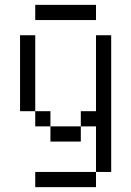

<svg xmlns="http://www.w3.org/2000/svg" viewBox="-20 -645 540 790"><path d="M375 -562.5H125V-625H375ZM62.5 -500H125V-187.5H62.5ZM125 62.5H375V125H125ZM125 -187.5H187.5V-125H125ZM187.5 -125H312.5V-62.5H187.5ZM312.5 -187.5H375V-500H437.5V62.5H375V-125H312.5Z"/></svg>

Font: 寒蝉点阵体 16px
Style: Regular
Weight: 400
Designer: Designed by Warren2060
Foundry: ChillType
Version: Version 1.000